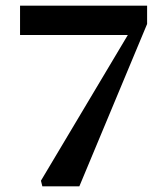

<svg xmlns="http://www.w3.org/2000/svg" viewBox="-20 -660 587 680"><path d="M130 0 125 -20 444 -555 438 -510 434 -536H51V-640H501V-575L261 0Z"/></svg>

Font: Source Serif 4 SemiBold
Style: Regular
Weight: 600
Designer: Frank Grießhammer
Foundry: Adobe Systems Incorporated
Version: Version 4.004;hotconv 1.0.116;makeotfexe 2.5.65601